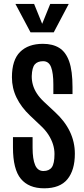

<svg xmlns="http://www.w3.org/2000/svg" viewBox="-20 -969 438 998"><path d="M209.5 9.8Q129.4 9.8 88.4 -39.6Q47.4 -88.9 47.4 -202.6V-256.3H149.4V-200.7Q149.4 -142.1 162.6 -111.1Q175.8 -80.1 205.6 -80.1Q235.4 -80.1 249.3 -99.4Q263.2 -118.7 263.2 -168.5Q263.2 -193.8 255.4 -219Q247.6 -244.1 231.7 -268.8Q215.8 -293.5 190.9 -316.4L136.2 -368.2Q90.3 -411.6 66.2 -461.2Q42 -510.7 42 -567.4Q42 -657.2 84.5 -699.2Q127 -741.2 203.1 -741.2Q253.9 -741.2 288.1 -720Q322.3 -698.7 339.6 -649.7Q356.9 -600.6 356.9 -516.1V-480H257.3V-530.3Q257.3 -588.9 245.6 -619.9Q233.9 -650.9 204.1 -650.9Q175.3 -650.9 160.9 -634.3Q146.5 -617.7 145 -573.7Q144.5 -551.3 150.9 -528.3Q157.2 -505.4 171.6 -483.2Q186 -460.9 209 -439.5L265.1 -387.2Q316.9 -339.8 343 -285.4Q369.1 -231 369.1 -169.9Q369.1 -85 330.6 -37.6Q292 9.8 209.5 9.8ZM138.7 -800.8 60.1 -948.7H157.2L199.2 -845.2L241.2 -948.7H337.4L259.3 -800.8Z"/></svg>

Font: Antonio Medium
Style: Regular
Weight: 500
Designer: Vernon Adams
Foundry: Vernon Adams
Version: Version 1.002